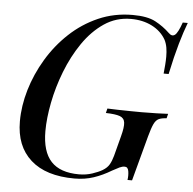

<svg xmlns="http://www.w3.org/2000/svg" viewBox="-52 -775 846 841"><g transform="rotate(5 370.5 -354.0)"><path d="M324 -6Q355 -6 382 -15Q409 -24 426 -34Q446 -46 455 -62Q464 -78 470 -100L493 -188Q504 -229 501.5 -249Q499 -269 479.5 -276Q460 -283 418 -284L423 -304Q442 -303 468 -302.5Q494 -302 521.5 -301.5Q549 -301 573 -301Q610 -301 640 -302Q670 -303 690 -304L685 -284Q663 -283 650.5 -277Q638 -271 629.5 -253Q621 -235 611 -198L558 0H538Q541 -20 538 -38.5Q535 -57 521 -57Q510 -57 498.5 -51.5Q487 -46 467 -35Q429 -12 390 1Q351 14 306 14Q180 14 113 -46Q46 -106 46 -215Q46 -283 67 -354Q88 -425 127.5 -491Q167 -557 222.5 -609Q278 -661 347.5 -691.5Q417 -722 498 -722Q563 -722 598.5 -703Q634 -684 662 -657Q677 -642 690 -652Q703 -662 719 -708H741Q726 -669 710 -613.5Q694 -558 677 -478H655Q657 -498 658.5 -516.5Q660 -535 660 -553Q660 -574 657 -592Q654 -610 646 -626Q625 -663 584.5 -683.5Q544 -704 492 -704Q427 -704 374.5 -668.5Q322 -633 282 -574.5Q242 -516 215 -446.5Q188 -377 174.5 -307.5Q161 -238 161 -182Q161 -92 201 -49Q241 -6 324 -6Z"/></g></svg>

Font: Playfair Display Medium
Style: Italic
Weight: 500
Italic angle: -14°
Designer: Claus Eggers Sørensen
Foundry: Claus Eggers Sørensen
Version: Version 1.203